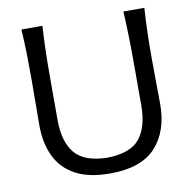

<svg xmlns="http://www.w3.org/2000/svg" viewBox="-83 -834 935 929"><g transform="rotate(-10 384.0 -369.5)"><path d="M384.8 11.2Q280.3 11.2 214.6 -24.4Q148.9 -60.1 117.9 -125.2Q86.9 -190.4 86.9 -278.3Q86.9 -311 87.6 -372.3Q88.4 -433.6 88.4 -499.5Q88.4 -569.8 87.2 -627.9Q85.9 -686 82 -749.5H185.1Q181.2 -686 179.7 -627.9Q178.2 -569.8 178.2 -499.5V-287.6Q178.2 -181.6 224.6 -125Q271 -68.4 384.3 -66.4Q498.5 -68.4 543.9 -125Q589.4 -181.6 589.4 -288.1V-499.5Q589.4 -569.8 587.9 -627.9Q586.4 -686 583 -749.5H686Q681.6 -686 680.2 -627.9Q678.7 -569.8 678.7 -499.5Q678.7 -433.6 679.7 -372.1Q680.7 -310.5 680.7 -278.3Q680.7 -145 609.4 -66.9Q538.1 11.2 384.8 11.2Z"/></g></svg>

Font: Pinar DS2-Regular
Style: Regular
Weight: 400
Designer: Amin Abedi
Version: Version 2.000